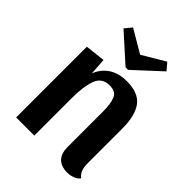

<svg xmlns="http://www.w3.org/2000/svg" viewBox="-218 -855 979 979"><g transform="rotate(45 272.0 -365.5)"><path d="M175 -432Q195 -481 234.5 -505.5Q274 -530 329 -530Q414 -530 449 -483Q484 -436 484 -342V-91Q484 -37 515 -15Q506 -1 485.5 7Q465 15 444 15Q399 15 376 -9Q353 -33 353 -79V-331Q353 -391 340 -422Q327 -453 283 -453Q228 -453 210 -403.5Q192 -354 192 -275V0H61V-510L169 -522ZM275 -575 127 -708 158 -746 282 -673 405 -746 437 -708 293 -575Z"/></g></svg>

Font: Sansita Medium
Style: Regular
Weight: 500
Designer: Pablo Cosgaya
Foundry: Omnibus-Type
Version: Version 1.006